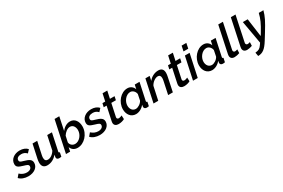

<svg xmlns="http://www.w3.org/2000/svg" viewBox="111 -2193 5728 3882"><g transform="rotate(-30 2974.5 -252.0)"><path d="M-25 -69C21 -18 99 10 183 10C326 10 419 -68 419 -170C419 -246 363 -275 254 -306C186 -325 163 -334 163 -371C163 -424 211 -451 276 -451C326 -451 365 -435 403 -396L464 -462C422 -507 362 -532 285 -532C156 -532 55 -454 55 -345C55 -274 101 -255 203 -224C274 -203 308 -193 308 -152C308 -104 263 -72 195 -72C137 -72 83 -94 34 -139Z M505 -120C505 -35 546 10 627 10C712 10 794 -30 854 -106C847 -70 845 -56 845 -45C845 -12 869 5 909 5C921 5 935 3 955 0L974 -94C959 -95 951 -101 951 -115C951 -119 952 -124 954 -130L1037 -523H927L858 -197C813 -124 749 -84 691 -84C646 -84 622 -111 622 -165C622 -182 624 -202 629 -225L693 -523H584L515 -203C509 -172 505 -144 505 -120Z M1180 -95C1202 -32 1255 10 1335 10C1487 10 1632 -141 1632 -320C1632 -434 1573 -532 1460 -532C1385 -532 1315 -489 1264 -424L1328 -730H1218L1063 0H1160ZM1516 -299C1516 -187 1425 -84 1329 -84C1266 -84 1217 -129 1213 -187L1243 -325C1282 -387 1345 -438 1406 -438C1477 -438 1516 -373 1516 -299Z M1643 -69C1689 -18 1767 10 1851 10C1994 10 2087 -68 2087 -170C2087 -246 2031 -275 1922 -306C1854 -325 1831 -334 1831 -371C1831 -424 1879 -451 1944 -451C1994 -451 2033 -435 2071 -396L2132 -462C2090 -507 2030 -532 1953 -532C1824 -532 1723 -454 1723 -345C1723 -274 1769 -255 1871 -224C1942 -203 1976 -193 1976 -152C1976 -104 1931 -72 1863 -72C1805 -72 1751 -94 1702 -139Z M2190 -78C2190 -18 2234 8 2291 8C2345 8 2400 -8 2431 -27L2427 -114C2412 -107 2381 -93 2351 -93C2328 -93 2310 -104 2310 -131C2310 -136 2311 -141 2312 -146L2374 -438H2481L2499 -523H2391L2428 -695H2318L2281 -523H2216L2197 -438H2264L2194 -111C2191 -99 2190 -88 2190 -78Z M2511 -206C2511 -86 2580 10 2697 10C2766 10 2844 -28 2895 -95C2890 -72 2888 -57 2888 -47C2888 -14 2911 5 2953 5C2964 5 2979 3 2998 0L3018 -94C3002 -95 2995 -101 2995 -115C2995 -119 2996 -124 2997 -130L3081 -522H2970L2949 -424C2928 -486 2875 -532 2799 -532C2647 -532 2511 -376 2511 -206ZM2900 -188C2871 -129 2798 -84 2745 -84C2672 -84 2627 -145 2627 -224C2627 -328 2713 -438 2813 -438C2868 -438 2920 -389 2928 -325Z M3219 -523 3107 0H3217L3284 -311C3320 -382 3396 -434 3454 -434C3495 -434 3518 -410 3518 -357C3518 -339 3515 -318 3510 -293L3448 0H3558L3625 -319C3632 -351 3637 -382 3637 -410C3637 -481 3608 -532 3521 -532C3434 -532 3348 -488 3296 -418L3318 -523Z M3721 -78C3721 -18 3765 8 3822 8C3876 8 3931 -8 3962 -27L3958 -114C3943 -107 3912 -93 3882 -93C3859 -93 3841 -104 3841 -131C3841 -136 3842 -141 3843 -146L3905 -438H4012L4030 -523H3922L3959 -695H3849L3812 -523H3747L3728 -438H3795L3725 -111C3722 -99 3721 -88 3721 -78Z M4184 -730 4159 -609H4269L4294 -730ZM4141 -523 4029 0H4139L4251 -523Z M4287 -206C4287 -86 4356 10 4473 10C4542 10 4620 -28 4671 -95C4666 -72 4664 -57 4664 -47C4664 -14 4687 5 4729 5C4740 5 4755 3 4774 0L4794 -94C4778 -95 4771 -101 4771 -115C4771 -119 4772 -124 4773 -130L4857 -522H4746L4725 -424C4704 -486 4651 -532 4575 -532C4423 -532 4287 -376 4287 -206ZM4676 -188C4647 -129 4574 -84 4521 -84C4448 -84 4403 -145 4403 -224C4403 -328 4489 -438 4589 -438C4644 -438 4696 -389 4704 -325Z M4904 -77C4904 -23 4938 8 4999 8C5033 8 5083 -2 5117 -16L5121 -102C5103 -95 5081 -89 5066 -89C5039 -89 5023 -105 5023 -131C5023 -137 5024 -144 5026 -151L5148 -730H5039L4908 -111C4905 -99 4904 -87 4904 -77Z M5198 -77C5198 -23 5232 8 5293 8C5327 8 5377 -2 5411 -16L5415 -102C5397 -95 5375 -89 5360 -89C5333 -89 5317 -105 5317 -131C5317 -137 5318 -144 5320 -151L5442 -730H5333L5202 -111C5199 -99 5198 -87 5198 -77Z M5405 140 5420 226C5527 225 5596 174 5688 26L5768 -103C5900 -316 5938 -394 5974 -523H5866C5837 -402 5798 -313 5700 -153L5666 -97L5607 -523H5494L5588 11L5559 53C5516 115 5488 131 5405 140Z"/></g></svg>

Font: FIGSv2-sans-serif SmBold Italic
Style: Regular
Weight: 600
Italic angle: -12°
Designer: Matt McInerney, Pablo Impallari, Rodrigo Fuenzalida
Foundry: Matt McInerney, Pablo Impallari, Rodrigo Fuenzalida
Version: Version 4.020;hotconv 1.0.109;makeotfexe 2.5.65596